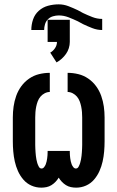

<svg xmlns="http://www.w3.org/2000/svg" viewBox="-20 -855 540 883"><path d="M170 8Q146 8 124.5 -1.5Q103 -11 87.5 -29Q72 -47 62.5 -68.5Q53 -90 48 -112.5Q43 -135 41 -158.5Q39 -182 39 -205V-315Q39 -340 42.5 -365Q46 -390 54.5 -414Q63 -438 78 -458.5Q93 -479 114 -493.5Q135 -508 159.5 -514Q184 -520 209 -520V-432Q197 -432 185.5 -426Q174 -420 166 -410.5Q158 -401 153.5 -389Q149 -377 146.5 -364.5Q144 -352 143 -339.5Q142 -327 142 -315V-205Q142 -197 142 -188.5Q142 -180 142.5 -171.5Q143 -163 143.5 -154.5Q144 -146 145 -138Q146 -130 147.5 -121.5Q149 -113 151.5 -105Q154 -97 158.5 -88.5Q163 -80 171 -80Q178 -80 183 -86.5Q188 -93 190.5 -99.5Q193 -106 194.5 -113Q196 -120 197 -127Q198 -134 198.5 -141.5Q199 -149 199 -156V-161H301V-156Q301 -149 301.5 -141.5Q302 -134 303 -127Q304 -120 305.5 -113Q307 -106 309.5 -99.5Q312 -93 317 -86.5Q322 -80 329 -80Q337 -80 341.5 -88.5Q346 -97 348.5 -105Q351 -113 352.5 -121.5Q354 -130 355 -138Q356 -146 356.5 -154.5Q357 -163 357.5 -171.5Q358 -180 358 -188.5Q358 -197 358 -205V-315Q358 -327 357 -339.5Q356 -352 353.5 -364.5Q351 -377 346.5 -389Q342 -401 334 -410.5Q326 -420 314.5 -426Q303 -432 291 -432V-520Q316 -520 340.5 -514Q365 -508 386 -493.5Q407 -479 422 -458.5Q437 -438 445.5 -414Q454 -390 457.5 -365Q461 -340 461 -315V-205Q461 -182 459 -158.5Q457 -135 452 -112.5Q447 -90 437.5 -68.5Q428 -47 412.5 -29Q397 -11 375.5 -1.5Q354 8 330 8Q318 8 306 5.5Q294 3 283.5 -3.5Q273 -10 264.5 -19Q256 -28 250 -38Q244 -28 235.5 -19Q227 -10 216.5 -3.5Q206 3 194 5.5Q182 8 170 8ZM450 -717Q427 -717 405 -725.5Q383 -734 362 -744L338 -757Q317 -767 295 -775.5Q273 -784 250 -784Q237 -784 223.5 -780Q210 -776 200.5 -766.5Q191 -757 187 -743.5Q183 -730 183 -717H124Q124 -742 132 -765.5Q140 -789 158.5 -805.5Q177 -822 201 -828.5Q225 -835 250 -835Q273 -835 295 -826.5Q317 -818 338 -808L362 -795Q383 -785 405 -776.5Q427 -768 450 -768ZM240 -568 211 -613Q224 -620 233 -633.5Q242 -647 242 -662H199V-764H301V-662Q301 -648 296.5 -633.5Q292 -619 283.5 -607Q275 -595 264 -585Q253 -575 240 -568Z"/></svg>

Font: Iosevka SS04
Style: Bold
Weight: 700
Monospace: yes
Designer: Belleve Invis
Foundry: Belleve Invis
Version: Version 19.0.0; ttfautohint (v1.8.4)